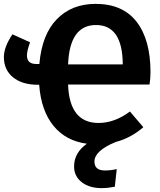

<svg xmlns="http://www.w3.org/2000/svg" viewBox="-25 -728 824 990"><path d="M751 -355Q751 -325 746 -292H326Q333 -94 483 -94Q566 -94 645 -153L714 -72Q649 -16 572 4Q462 49 462 105Q462 151 516 151Q545 151 577 144L567 235Q530 242 499 242Q436 242 396.5 211.5Q357 181 357 130Q357 60 423 13Q315 -1 251 -79Q187 -157 177 -291H170Q89 -291 42 -329.5Q-5 -368 -5 -434Q-5 -485 39 -551L130 -510Q114 -466 114 -442Q114 -398 162 -398H178Q191 -550 268 -629Q345 -708 468 -708Q608 -708 679.5 -615.5Q751 -523 751 -355ZM326 -396H608Q607 -599 470 -599Q334 -599 326 -396Z"/></svg>

Font: FiraGO SemiBold
Style: Regular
Weight: 600
Designer: bBox Type
Foundry: bBox Type GmbH
Version: Version 1.001;PS 001.001;hotconv 1.0.88;makeotf.lib2.5.64775